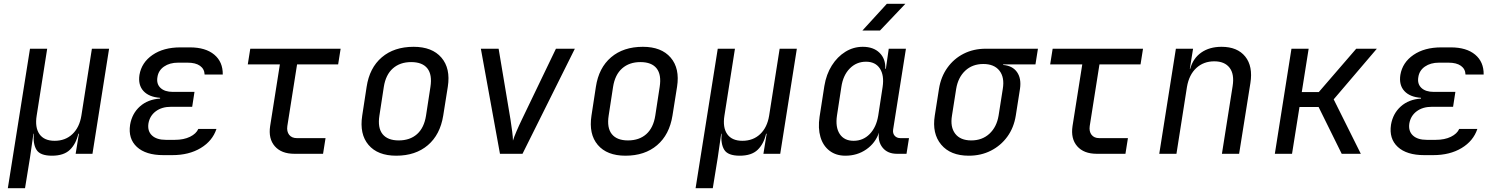

<svg xmlns="http://www.w3.org/2000/svg" viewBox="-20 -805 7840 1005"><path d="M21 180 137 -550H227L172 -200Q162 -138 186.5 -103Q211 -68 266 -68Q322 -68 359 -103Q396 -138 406 -200L461 -550H551L464 0H376L393 -105H390Q378 -52 346 -21Q314 10 252 10Q190 10 171 -21Q152 -52 157 -105H155L137 20L111 180Z M882 7H835Q743 7 696.5 -36Q650 -79 661 -152Q671 -211 712.5 -248Q754 -285 818 -289V-293Q760 -297 731 -328.5Q702 -360 710 -413Q721 -478 778.5 -517.5Q836 -557 924 -557H974Q1056 -557 1101.5 -519Q1147 -481 1146 -415H1051Q1050 -444 1027 -460.5Q1004 -477 962 -477H912Q868 -477 838.5 -456.5Q809 -436 804 -401Q798 -366 820 -345Q842 -324 885 -324H998L986 -246H875Q827 -246 795.5 -222.5Q764 -199 757 -159Q751 -119 775.5 -96Q800 -73 848 -73H895Q942 -73 974.5 -89Q1007 -105 1018 -130H1113Q1092 -67 1030.5 -30Q969 7 882 7Z M1521 0Q1453 0 1418.5 -39.5Q1384 -79 1394 -145L1445 -468H1277L1290 -550H1763L1750 -468H1535L1484 -145Q1480 -117 1493.5 -99.5Q1507 -82 1534 -82H1684L1671 0Z M2054 10Q1957 10 1909 -46.5Q1861 -103 1876 -200L1899 -350Q1914 -450 1978.5 -505Q2043 -560 2145 -560Q2242 -560 2290.5 -503.5Q2339 -447 2324 -351L2300 -200Q2284 -100 2219.5 -45Q2155 10 2054 10ZM2067 -70Q2126 -70 2163 -103Q2200 -136 2210 -200L2233 -350Q2243 -414 2217 -447Q2191 -480 2132 -480Q2074 -480 2036.5 -447Q1999 -414 1989 -350L1966 -200Q1956 -136 1982.5 -103Q2009 -70 2067 -70Z M2597 0 2497 -550H2590L2652 -180Q2657 -147 2661 -116.5Q2665 -86 2665 -69Q2670 -86 2683 -116.5Q2696 -147 2712 -180L2890 -550H2989L2715 0Z M3254 10Q3157 10 3109 -46.5Q3061 -103 3076 -200L3099 -350Q3114 -450 3178.5 -505Q3243 -560 3345 -560Q3442 -560 3490.5 -503.5Q3539 -447 3524 -351L3500 -200Q3484 -100 3419.5 -45Q3355 10 3254 10ZM3267 -70Q3326 -70 3363 -103Q3400 -136 3410 -200L3433 -350Q3443 -414 3417 -447Q3391 -480 3332 -480Q3274 -480 3236.5 -447Q3199 -414 3189 -350L3166 -200Q3156 -136 3182.5 -103Q3209 -70 3267 -70Z M3621 180 3737 -550H3827L3772 -200Q3762 -138 3786.5 -103Q3811 -68 3866 -68Q3922 -68 3959 -103Q3996 -138 4006 -200L4061 -550H4151L4064 0H3976L3993 -105H3990Q3978 -52 3946 -21Q3914 10 3852 10Q3790 10 3771 -21Q3752 -52 3757 -105H3755L3737 20L3711 180Z M4494 -645 4622 -785H4719L4586 -645ZM4405 10Q4356 10 4322 -16Q4288 -42 4274.5 -88Q4261 -134 4270 -194L4295 -355Q4305 -416 4334 -462Q4363 -508 4405 -534Q4447 -560 4496 -560Q4552 -560 4584 -528.5Q4616 -497 4614 -445H4617L4632 -550H4722L4655 -127Q4652 -107 4663 -94.5Q4674 -82 4693 -82H4738L4725 0H4675Q4626 0 4600 -32Q4574 -64 4581 -111Q4562 -56 4514.5 -23Q4467 10 4405 10ZM4448 -68Q4498 -68 4532.5 -103.5Q4567 -139 4577 -200L4600 -350Q4609 -411 4585.5 -446.5Q4562 -482 4513 -482Q4463 -482 4428 -446.5Q4393 -411 4384 -350L4361 -200Q4352 -139 4375.5 -103.5Q4399 -68 4448 -68Z M5051 10Q4955 10 4906.5 -48Q4858 -106 4873 -200L4895 -340Q4905 -403 4939 -450.5Q4973 -498 5024.5 -524Q5076 -550 5140 -550H5413L5400 -468H5231V-465Q5280 -461 5303.5 -427.5Q5327 -394 5319 -340L5297 -200Q5287 -137 5253 -90Q5219 -43 5167 -16.5Q5115 10 5051 10ZM5064 -70Q5121 -70 5159 -105Q5197 -140 5207 -200L5229 -340Q5239 -400 5211.5 -435Q5184 -470 5127 -470Q5070 -470 5032.5 -435Q4995 -400 4985 -340L4963 -200Q4953 -140 4980 -105Q5007 -70 5064 -70Z M5721 0Q5653 0 5618.5 -39.5Q5584 -79 5594 -145L5645 -468H5477L5490 -550H5963L5950 -468H5735L5684 -145Q5680 -117 5693.5 -99.5Q5707 -82 5734 -82H5884L5871 0Z M6048 0 6135 -550H6225L6208 -445H6210Q6225 -500 6268 -530Q6311 -560 6374 -560Q6457 -560 6498 -509Q6539 -458 6525 -370L6466 0H6376L6432 -354Q6442 -417 6416 -450.5Q6390 -484 6336 -484Q6280 -484 6242 -449Q6204 -414 6193 -350L6138 0Z M6653 0 6740 -550H6830L6794 -323H6883L7079 -550H7187L6961 -285L7103 0H7003L6882 -245H6782L6743 0Z M7482 7H7435Q7343 7 7296.5 -36Q7250 -79 7261 -152Q7271 -211 7312.5 -248Q7354 -285 7418 -289V-293Q7360 -297 7331 -328.5Q7302 -360 7310 -413Q7321 -478 7378.5 -517.5Q7436 -557 7524 -557H7574Q7656 -557 7701.5 -519Q7747 -481 7746 -415H7651Q7650 -444 7627 -460.5Q7604 -477 7562 -477H7512Q7468 -477 7438.5 -456.5Q7409 -436 7404 -401Q7398 -366 7420 -345Q7442 -324 7485 -324H7598L7586 -246H7475Q7427 -246 7395.5 -222.5Q7364 -199 7357 -159Q7351 -119 7375.5 -96Q7400 -73 7448 -73H7495Q7542 -73 7574.5 -89Q7607 -105 7618 -130H7713Q7692 -67 7630.5 -30Q7569 7 7482 7Z"/></svg>

Font: JetBrains Mono NL
Style: Italic
Weight: 400
Italic angle: -9°
Monospace: yes
Designer: Philipp Nurullin, Konstantin Bulenkov
Foundry: JetBrains
Version: Version 2.305; ttfautohint (v1.8.4.7-5d5b)